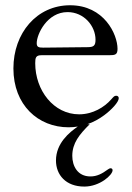

<svg xmlns="http://www.w3.org/2000/svg" viewBox="-20 -465 495 719"><path d="M236.9 11.7C248.6 11.7 260.3 10.7 271.3 8.9C239.7 30.5 189.6 71.4 189.6 136C189.6 189.6 226.2 233.7 295.8 233.7C353.7 233.7 401.6 190.3 401.6 172.6C401.6 168.3 399.1 165.1 394.2 165.1C390.6 165.1 387.1 167.6 384.2 169.4C361.9 185.7 343 195.7 318.5 195.7C269.9 195.7 250.7 155.9 250.7 118.6C250.7 71 277 38.7 316.1 0H307.5C329.9 -7.8 350.9 -19.2 370 -33.4C397 -53.3 424.7 -82.4 424.7 -97.3C424.7 -103 420.8 -106.5 414.8 -106.5C407.7 -106.5 404.5 -101.6 396 -92.3C371.1 -63.9 327.8 -36.9 276.3 -36.9C181.1 -36.9 111.9 -126.4 111.9 -228.3C111.9 -248.6 114 -258.2 135.3 -258.2H388.1C411.9 -258.2 420.1 -260.3 420.1 -282.3C420.1 -336.3 370 -445.3 242.5 -445.3C117.2 -445.3 30.2 -340.6 30.2 -208.8C30.2 -71.4 123.2 11.7 236.9 11.7ZM117.5 -303.3C117.5 -337 156.6 -419.7 233 -419.7C294.4 -419.7 337.7 -367.9 337.7 -316.1C337.7 -293.3 329.9 -288.7 309.3 -288.4C186.4 -287.3 144.5 -286.6 142.4 -286.6C124.6 -286.6 117.5 -288.7 117.5 -303.3Z"/></svg>

Font: Margiela Serif Text
Style: Regular
Weight: 400
Designer: Andreas Faust, Stefan Endress
Version: Version 1.002;FEAKit 1.0